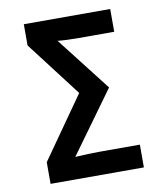

<svg xmlns="http://www.w3.org/2000/svg" viewBox="-81 -781 725 847"><g transform="rotate(-10 281.5 -357.0)"><path d="M77 0V-97L271 -373L83 -619V-714H470V-612H307Q284 -612 260 -613Q236 -614 217 -616L405 -374L205 -98Q234 -100 262 -101Q290 -102 318 -102H495V0Z"/></g></svg>

Font: Noto Sans Mono SemiCondensed SemiBold
Style: Regular
Weight: 600
Width: 4
Designer: Monotype Design Team
Foundry: Monotype Imaging Inc.
Version: Version 2.014; ttfautohint (v1.8.4.7-5d5b)